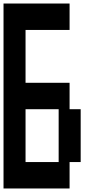

<svg xmlns="http://www.w3.org/2000/svg" viewBox="-20 -1050 540 1090"><path d="M0 20V-1030H375V-880H125V-580H375V-430H438V-130H375V20ZM125 -130H313V-430H125Z"/></svg>

Font: 2P VHS
Style: Regular
Weight: 400
Designer: CodeMan38
Foundry: CodeMan38
Version: Version 3.000